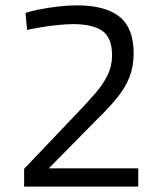

<svg xmlns="http://www.w3.org/2000/svg" viewBox="-20 -690 600 710"><path d="M69.2 0V-65.6L261.6 -267.8Q302.8 -310.6 332.5 -345Q362.2 -379.4 378.3 -413Q394.4 -446.5 394.4 -485.1Q394.4 -550.7 358.4 -575.8Q322.3 -600.8 250.5 -600.8Q224.3 -600.8 192.7 -597.4Q161 -594 131.3 -589Q101.6 -584 80.2 -579.3L74.4 -642.6Q94.8 -649 126.1 -655.2Q157.4 -661.4 193.9 -665.8Q230.4 -670.2 265.2 -670.2Q369.2 -670.2 421.7 -628.3Q474.2 -586.4 474.2 -493.2Q474.2 -444 458.8 -404.9Q443.4 -365.8 413.2 -328.5Q383 -291.3 336.4 -246.1L160.4 -67.4H491.2V0Z"/></svg>

Font: Titillium Web
Style: Bold
Weight: 700
Designer: Mohamed Gaber, Accademia di Belle Arti di Urbino
Foundry: Kief Type Foundry, Accademia di Belle Arti di Urbino
Version: Version 3.000